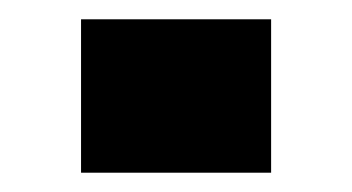

<svg xmlns="http://www.w3.org/2000/svg" viewBox="-20 -399 365 199"><path d="M64 -220V-379H261V-220Z"/></svg>

Font: Saira Thin ExtraBold
Style: Regular
Weight: 800
Version: Version 1.101